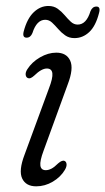

<svg xmlns="http://www.w3.org/2000/svg" viewBox="-20 -632 362 660"><path d="M137.5 -47Q146.5 -47 156.8 -52.2Q167 -57.5 180 -70.5Q194.5 -83 202.5 -78.5Q208 -76 208.8 -67.5Q209.5 -59 203 -48Q188.5 -23.5 161.5 -7.5Q134.5 8.5 104.5 8.5Q69 8.5 56.2 -18.5Q43.5 -45.5 64.5 -100.5L148 -327.5Q162 -363.5 160 -380Q158 -396.5 141 -396.5Q122.5 -396.5 97.5 -372Q91.5 -366.5 86 -364Q80.5 -361.5 75 -364Q69 -367 68.2 -375.5Q67.5 -384 74 -394Q89.5 -418.5 117.5 -434.8Q145.5 -451 173.5 -451Q208.5 -451 221.2 -423.8Q234 -396.5 212.5 -341L130 -114.5Q116.5 -78.5 118.8 -62.8Q121 -47 137.5 -47ZM236 -501Q217.5 -501 204 -510.5Q190.5 -520 179.8 -532.5Q169 -545 158.8 -554.5Q148.5 -564 135.5 -564Q106 -564 91.5 -518.5Q85 -502.5 71.5 -502.5Q56 -502.5 61.5 -524Q73 -568 95.8 -589.8Q118.5 -611.5 146.5 -611.5Q165 -611.5 178.5 -601.8Q192 -592 202.5 -579.5Q213 -567 223.5 -557.2Q234 -547.5 247 -547.5Q277 -547.5 291 -593.5Q297.5 -609.5 311.5 -609.5Q326.5 -609.5 320.5 -587.5Q309 -542.5 286.8 -521.8Q264.5 -501 236 -501Z"/></svg>

Font: Fraunces 72pt S100 Light
Style: Italic
Weight: 300
Italic angle: -16°
Version: Version 1.000; ttfautohint (v1.8.3)